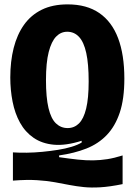

<svg xmlns="http://www.w3.org/2000/svg" viewBox="-20 -693 615 877"><path d="M540 148Q481 160 438.5 162.5Q396 165 362.5 161.5Q329 158 297.5 152Q266 146 231 139.5Q196 133 149.5 130Q103 127 39 132V3Q68 5 102.5 4.5Q137 4 173.5 0.5Q210 -3 244.5 -8.5Q279 -14 307 -22.5Q335 -31 353 -42V-50Q280 -27 226 -32Q172 -37 133.5 -63.5Q95 -90 71.5 -132.5Q48 -175 37.5 -228.5Q27 -282 27 -339Q27 -413 42.5 -474Q58 -535 89.5 -579.5Q121 -624 170.5 -648.5Q220 -673 289 -673Q376 -673 433.5 -633.5Q491 -594 519.5 -518.5Q548 -443 548 -334Q548 -241 527 -178.5Q506 -116 467.5 -76Q429 -36 374.5 -14.5Q320 7 250 17V25Q299 32 336 36Q373 40 405.5 39.5Q438 39 470 34Q502 29 540 17ZM289 -108Q319 -108 340.5 -129Q362 -150 373.5 -197Q385 -244 385 -321Q385 -401 374 -451Q363 -501 341 -524.5Q319 -548 287 -548Q258 -548 236.5 -526Q215 -504 202.5 -455.5Q190 -407 190 -327Q190 -248 201.5 -199.5Q213 -151 235.5 -129.5Q258 -108 289 -108Z"/></svg>

Font: Bricolage Grotesque 72pt SemiCondensed ExtraBold
Style: Regular
Weight: 800
Width: 4
Designer: Mathieu Triay
Foundry: Atelier Triay
Version: Version 1.001;gftools[0.9.33.dev8+g029e19f]